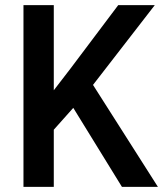

<svg xmlns="http://www.w3.org/2000/svg" viewBox="-20 -731 640 751"><path d="M266.6 -309.1 190.4 -223.6V0H71.8V-710.9H190.4V-377.9L255.4 -462.4L442.4 -710.9H585.4L343.8 -398.9L597.7 0H457Z"/></svg>

Font: Roboto Mono
Style: Regular
Weight: 500
Designer: Google
Version: Version 2.000986; 2015; ttfautohint (v1.3)